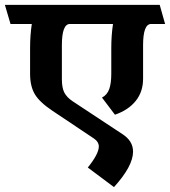

<svg xmlns="http://www.w3.org/2000/svg" viewBox="-40 -600 695 785"><path d="M578 -502Q545 -502 545 -415V-278Q545 -225 515 -187.5Q485 -150 430 -131L377 -201Q398 -212 406.5 -235.5Q415 -259 415 -298V-404Q415 -455 422 -502H246Q213 -502 213 -415V-276Q213 -241 223 -221.5Q233 -202 257 -186L460 -52Q504 -24 504 20Q504 79 426 165L319 85Q364 29 364 -1Q364 -20 345 -33L173 -148Q121 -183 102 -215.5Q83 -248 83 -298V-404Q83 -455 90 -502H3L-20 -580H613L635 -502Z"/></svg>

Font: Sumana
Style: Bold
Weight: 700
Designer: Cyreal, Alexei Vanyashin (Devanagari), Olga Karpushina (Latin)
Foundry: Cyreal
Version: Version 1.015;PS 001.015;hotconv 1.0.70;makeotf.lib2.5.58329